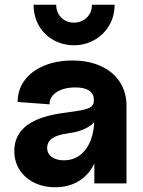

<svg xmlns="http://www.w3.org/2000/svg" viewBox="-20 -770 601 806"><path d="M40 -136Q40 -204 93.5 -244Q147 -284 255 -297Q309 -304 333.5 -310Q358 -316 366.5 -325.5Q375 -335 374 -354Q373 -378 353 -390.5Q333 -403 297 -403Q248 -403 218 -383.5Q188 -364 188 -332L54 -342Q54 -393 83 -432.5Q112 -472 164.5 -494Q217 -516 284 -516Q352 -516 403.5 -492.5Q455 -469 483 -426Q511 -383 511 -326V0H376V-141L396 -180Q396 -122 373 -77.5Q350 -33 308.5 -8.5Q267 16 212 16Q162 16 123 -3.5Q84 -23 62 -57.5Q40 -92 40 -136ZM376 -273V-318L391 -298Q391 -264 356 -240.5Q321 -217 264 -210Q220 -204 199 -189Q178 -174 178 -149Q178 -125 197.5 -111Q217 -97 248 -97Q287 -97 316 -119Q345 -141 360.5 -180.5Q376 -220 376 -273ZM121 -750H216Q216 -717 237.5 -696Q259 -675 290.5 -675Q322 -675 344 -696Q366 -717 366 -750H461Q461 -701 438 -662.5Q415 -624 376 -602Q336.9 -580 290.5 -580Q244.1 -580 205 -601.5Q166 -623 143.5 -662Q121 -701 121 -750Z"/></svg>

Font: Uncut Sans Variable
Style: Regular
Weight: 400
Designer: Kasper Nordkvist
Foundry: UNCUT.wtf
Version: Version 1.304;Glyphs 3.2 (3246)